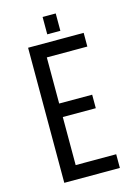

<svg xmlns="http://www.w3.org/2000/svg" viewBox="-125 -896 676 961"><g transform="rotate(-15 213.5 -415.0)"><path d="M263 -830H195V-740H263ZM334 -390H163V-629H373V-700H85V0H373V-71H163V-320H334Z"/></g></svg>

Font: Bebas Neue Regular two
Style: Regular2
Weight: 400
Designer: Ryoichi Tsunekawa & LGV (GE)
Foundry: Free Software Foundation, Inc.
Version: Version 1.003 August 13, 2016